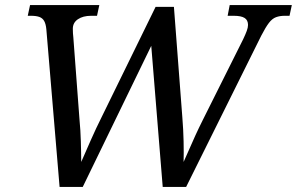

<svg xmlns="http://www.w3.org/2000/svg" viewBox="-20 -734 1166 754"><path d="M162 -619Q160 -640 153.5 -651.5Q147 -663 134.5 -667.5Q122 -672 102 -672H89L98 -714H370L361 -672H338Q306 -672 286 -658.5Q266 -645 266 -621Q266 -613 266.5 -603.5Q267 -594 268 -587L292 -267Q294 -245 295.5 -222.5Q297 -200 297.5 -178Q298 -156 298.5 -136Q299 -116 299 -98Q316 -137 336.5 -183.5Q357 -230 381 -278L591 -707H663L696 -274Q700 -225 701 -179Q702 -133 701 -98Q712 -122 723 -147.5Q734 -173 747 -201.5Q760 -230 776 -262L935 -580Q944 -599 949 -612.5Q954 -626 954 -636Q954 -655 940.5 -663.5Q927 -672 898 -672H874L882 -714H1126L1117 -672H1098Q1079 -672 1064 -666.5Q1049 -661 1036 -644Q1023 -627 1006 -594L711 0H619L574 -554L305 0H214Z"/></svg>

Font: Noto Serif
Style: Italic
Weight: 400
Italic angle: -12°
Designer: Monotype Design Team
Foundry: Monotype Imaging Inc.
Version: Version 2.013